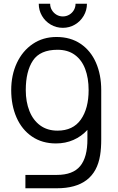

<svg xmlns="http://www.w3.org/2000/svg" viewBox="-20 -753 632 1028"><path d="M187.5 -733H248.5Q248.5 -714.5 257.8 -699Q267 -683.5 282.5 -674.2Q298 -665 316.5 -665Q335 -665 350.8 -674.2Q366.5 -683.5 375.5 -699Q384.5 -714.5 384.5 -733H445.5Q445.5 -698 428 -668.2Q410.5 -638.5 381 -621.2Q351.5 -604 316.5 -604Q281.5 -604 251.8 -621.2Q222 -638.5 204.8 -668.2Q187.5 -698 187.5 -733ZM522 -270.5V-7.5Q522 42 516 78.5Q487.5 255 284.5 255H116V183.5H284.5Q370.5 183.5 409.5 136Q448.5 88.5 448 -8.5V-57.5Q416 -22.5 373.2 -3.8Q330.5 15 279.5 15Q205.5 15 151.2 -22Q97 -59 68.5 -124Q40 -189 40 -270.5Q40 -351 70.2 -415.8Q100.5 -480.5 155.5 -517.8Q210.5 -555 282.5 -555Q357.5 -555 411.5 -518.5Q465.5 -482 493.8 -417.5Q522 -353 522 -270.5ZM454.5 -270.5Q454.5 -335 436 -383.8Q417.5 -432.5 380.2 -459.5Q343 -486.5 288 -486.5Q195 -486.5 156.5 -429Q118 -371.5 118 -270.5Q118 -208 137.5 -158.8Q157 -109.5 195.2 -81.5Q233.5 -53.5 288 -53.5Q371 -53.5 412.8 -112.8Q454.5 -172 454.5 -270.5Z"/></svg>

Font: CCSD_manrope
Style: Regular
Weight: 400
Designer: Mikhail Sharanda
Foundry: Mikhail Sharanda
Version: Version 4.503